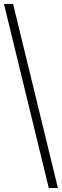

<svg xmlns="http://www.w3.org/2000/svg" viewBox="-20 -828 312 968"><path d="M226 120 0 -808H46L272 120Z"/></svg>

Font: Encode Sans Condensed Thin ExtraLight
Style: Regular
Weight: 250
Version: Version 3.002